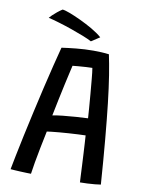

<svg xmlns="http://www.w3.org/2000/svg" viewBox="-93 -908 725 979"><g transform="rotate(10 269.5 -419.0)"><path d="M137 7.5Q127.5 7.5 113.2 7Q99 6.5 83.5 5.8Q68 5 54 4.2Q40 3.5 30.5 2.5Q35.5 -23.5 44.8 -70.5Q54 -117.5 67 -177.2Q80 -237 94.5 -302.5Q109 -368 124.2 -432.8Q139.5 -497.5 153.5 -554.5Q167.5 -611.5 178.5 -652.5Q209 -657 252.8 -661.5Q296.5 -666 342 -666Q361.5 -666 382.5 -665Q403.5 -664 422.5 -661.5Q432 -617.5 441.8 -556.5Q451.5 -495.5 460.8 -414.5Q470 -333.5 479.2 -230.8Q488.5 -128 497.5 0Q486 2 467 3.8Q448 5.5 427.8 6.5Q407.5 7.5 390.5 7.5Q389.5 -7 388.5 -30.5Q387.5 -54 386 -82.8Q384.5 -111.5 383 -140.2Q381.5 -169 380 -193.5Q378.5 -218 377.5 -233.5Q361.5 -233 338.5 -232Q315.5 -231 290.2 -229.2Q265 -227.5 241.8 -225.5Q218.5 -223.5 201.5 -221.5Q184.5 -219.5 179 -218.5Q170 -176 161.5 -132.8Q153 -89.5 146.5 -52.8Q140 -16 137 7.5ZM192.5 -304.5Q211 -308.5 243.8 -312Q276.5 -315.5 312.2 -318Q348 -320.5 374.5 -321.5Q373.5 -337 371 -371Q368.5 -405 365 -445.5Q361.5 -486 358.2 -522.2Q355 -558.5 351.5 -578.5Q340 -578.5 318.8 -577.2Q297.5 -576 277.8 -574.2Q258 -572.5 250 -571.5Q247 -558.5 241 -532.2Q235 -506 227 -469.8Q219 -433.5 210.2 -391.2Q201.5 -349 192.5 -304.5ZM150.5 -845Q161.5 -844.5 187.8 -834.8Q214 -825 247 -809.5Q280 -794 311.5 -775.8Q343 -757.5 364 -739L320.5 -710.5Q304 -719.5 275 -731Q246 -742.5 211.5 -754.5Q177 -766.5 144.5 -776.2Q112 -786 88 -791.5Q92.5 -797 102.2 -806.5Q112 -816 125 -826.5Q138 -837 150.5 -845Z"/></g></svg>

Font: Grandstander Thin
Style: Regular
Weight: 400
Version: Version 1.200